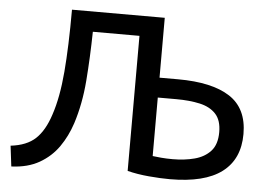

<svg xmlns="http://www.w3.org/2000/svg" viewBox="-50 -760 1165 837"><g transform="rotate(5 532.0 -341.0)"><path d="M28 11 17 -79Q87 -87 125.5 -123Q164 -159 187 -230Q213 -307 222.5 -420Q232 -533 232 -693H638V-431H719Q868 -431 946 -380.5Q1024 -330 1024 -218Q1024 -108 948.5 -51Q873 6 721 6Q681 6 629.5 1.5Q578 -3 535 -14V-605H331Q329 -492 321 -390Q313 -288 285 -201Q266 -143 233.5 -96.5Q201 -50 150.5 -21Q100 8 28 11ZM726 -82Q778 -82 821.5 -93.5Q865 -105 891.5 -134Q918 -163 918 -217Q918 -269 892.5 -296.5Q867 -324 822 -334Q777 -344 719 -344H638V-88Q653 -86 675.5 -84Q698 -82 726 -82Z"/></g></svg>

Font: Ubuntu Sans Medium
Style: Regular
Weight: 500
Designer: Dalton Maag Ltd
Foundry: Dalton Maag Ltd
Version: Version 1.006; ttfautohint (v1.8.4.7-5d5b)